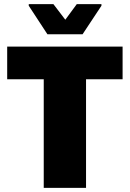

<svg xmlns="http://www.w3.org/2000/svg" viewBox="-20 -915 633 935"><path d="M193 0V-529H15V-688H577V-529H399V0ZM211 -748 120 -887V-895H240L298 -819L354 -895H474V-887L382 -748Z"/></svg>

Font: Saira ExtraBold
Style: Regular
Weight: 800
Designer: Hector Gatti with collaboration of the Omnibus-Type team
Foundry: Omnibus-Type
Version: Version 1.100; ttfautohint (v1.8.3)